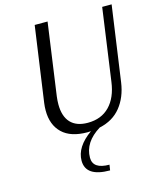

<svg xmlns="http://www.w3.org/2000/svg" viewBox="-130 -740 886 1080"><g transform="rotate(-15 312.5 -200.0)"><path d="M308 10Q211 10 161.5 -37.5Q112 -85 112 -169Q112 -190 115 -212L177 -650H252L193 -229Q190 -205 190 -184Q190 -114 224 -77.5Q258 -41 324 -41Q403 -41 451 -90.5Q499 -140 511 -229L570 -650H625L563 -212Q551 -128 505.5 -71.5Q460 -15 381 2Q284 62 284 152Q284 218 380 218L375 250Q234 250 234 156Q234 76 328 9Q322 10 308 10Z"/></g></svg>

Font: Arsenal
Style: Italic
Weight: 400
Italic angle: -9.10001°
Designer: Andrij Shevchenko
Foundry: Stairsfor
Version: Version 2.001;PS 002.001;hotconv 1.0.88;makeotf.lib2.5.64775